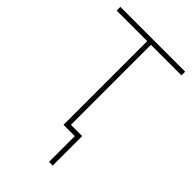

<svg xmlns="http://www.w3.org/2000/svg" viewBox="-213 -597 822 822"><g transform="rotate(45 198.5 -186.0)"><path d="M187 0V-506.8H2V-529.3H394.5V-506.8H209.5V0ZM255.4 156.2V0H202.6V-22.5H277.8V156.2Z"/></g></svg>

Font: Inter 24pt Thin
Style: Regular
Weight: 250
Designer: Rasmus Andersson
Foundry: rsms
Version: Version 4.001;git-66647c0bb